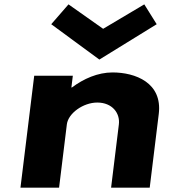

<svg xmlns="http://www.w3.org/2000/svg" viewBox="-20 -860 780 880"><path d="M294 -840 214.8 -749 435.4 -587 698.2 -749 641.3 -840 452.7 -728ZM250.8 0H73.8L136.8 -513H313.8L307.2 -459H309.6C362.9 -499 428.2 -528 495.9 -528C600 -528 725.2 -481 707.7 -338L666.2 0H489.2L524.8 -290C531.1 -341 494.7 -390 425.8 -390C361.6 -390 292.7 -341 286.4 -290Z"/></svg>

Font: Hussar
Style: BdSuprExtOblOne
Weight: 700
Foundry: Cannot Into Space Fonts
Version: Version 2.00